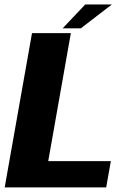

<svg xmlns="http://www.w3.org/2000/svg" viewBox="-32 -820 578 840"><path d="M-11.5 0H432.5L453 -115H179L278 -675H108ZM242 -696H321.5L457.5 -800.5H341Z"/></svg>

Font: Anybody UltraCondensed Thin
Style: Bold Italic
Weight: 700
Italic angle: -10°
Version: Version 1.111